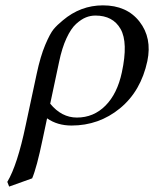

<svg xmlns="http://www.w3.org/2000/svg" viewBox="-20 -459 575 717"><path d="M100.1 207 14.2 237.8 7.3 220.2Q44.9 157.2 75.7 9.8L117.2 -184.1Q130.9 -248.5 148.9 -291.3Q167 -334 180.2 -349.9Q193.4 -365.7 214.4 -382.8Q280.8 -439 364.3 -439Q453.6 -439 501 -378.2Q548.3 -317.4 530.3 -231Q506.3 -118.7 428 -54.4Q349.6 9.8 247.1 9.8Q194.3 9.8 155.8 -17.1L139.2 61Q117.2 167 100.1 207ZM435.1 -189Q459 -300.3 430.4 -350.6Q401.9 -400.9 336.4 -400.9Q317.9 -400.9 300.8 -394Q283.7 -387.2 264.4 -369.9Q245.1 -352.5 228.3 -316.2Q211.4 -279.8 200.7 -228L167.5 -71.8Q210 -20 267.1 -20Q329.6 -20 373.8 -64.5Q418 -108.9 435.1 -189Z"/></svg>

Font: Linux Biolinum O
Style: Italic
Weight: 400
Italic angle: -12°
Designer: Philipp H. Poll
Foundry: Philipp H. Poll
Version: Version 1.1.3